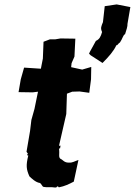

<svg xmlns="http://www.w3.org/2000/svg" viewBox="-20 -838 610 869"><path d="M232 11 231 10C237 12 239 5 237 8C238 3 246 7 246 10C273 5 293 -5 314 -16L335 -114C317 -108 308 -101 293 -102C270 -101 265 -115 254 -119C243 -127 251 -141 247 -165L252 -167L254 -179L247 -178L280 -322L283 -414L307 -423L340 -424L384 -418L392 -479L393 -535L352 -523L302 -534L304 -552L317 -582L321 -663L254 -664L230 -660H206L177 -649L174 -573L165 -527L89 -532L74 -479L64 -421L128 -420L152 -423L136 -345L122 -295L116 -245L100 -151L106 -143C105 -141 109 -145 106 -142C98 -132 105 -137 108 -134C97 -89 99 -72 113 -40C121 -32 142 -12 160 -10C169 -6 170 7 178 8C191 11 207 7 232 11ZM383 -595 390 -588 444 -553C472 -581 495 -607 507 -634C511 -630 514 -641 523 -646C534 -661 538 -682 546 -683C552 -702 558 -719 557 -730L570 -806L508 -818L454 -810L446 -738C438 -718 434 -711 442 -693C436 -672 430 -660 414 -653C398 -622 387 -606 383 -595Z"/></svg>

Font: Asimov Print
Style: DIt
Weight: 250
Width: 0
Designer: Google
Version: Version 2.000980: 2014